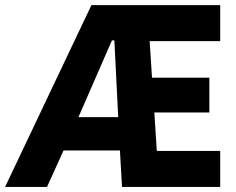

<svg xmlns="http://www.w3.org/2000/svg" viewBox="-25 -740 935 760"><path d="M336.9 -719.7H846.7V-577.1H567.4L576.7 -432.6H803.7V-294.9H585.9L595.7 -142.6H846.7V0H458L449.7 -144.5H226.6L161.1 0H-4.9ZM442.9 -276.4 427.7 -580.1H418L285.6 -276.4Z"/></svg>

Font: Reddit Sans Vanilla ExtraBold
Style: Regular
Weight: 800
Designer: Stephen Hutchings
Foundry: Reddit
Version: Version 1.013